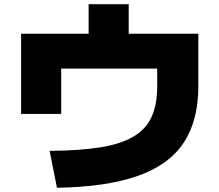

<svg xmlns="http://www.w3.org/2000/svg" viewBox="-20 -835 1040 910"><path d="M215 -120Q359 -121 457 -137Q555 -153 614 -188.5Q673 -224 699 -282Q725 -340 725 -425V-510H270V-295H80V-675H400V-815H590V-675H920V-425Q920 -262 849.5 -157Q779 -52 631 -0.5Q483 51 250 55Z"/></svg>

Font: M PLUS 1 Thin Black
Style: Regular
Weight: 900
Version: Version 1.001